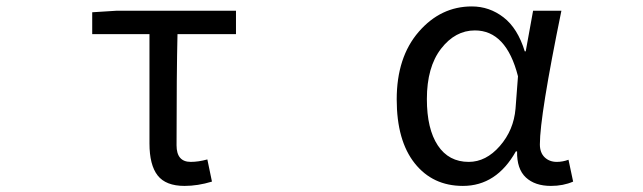

<svg xmlns="http://www.w3.org/2000/svg" viewBox="-20 -577 2040 609"><path d="M565.4 12.7Q505.9 12.7 480 -20.5Q454.1 -53.7 454.1 -122.1V-468.8H272.5V-538.1L350.6 -543H728.5V-468.8H543Q540 -345.7 540 -116.2Q540 -63.5 585 -63.5Q609.4 -63.5 637.7 -71.3L652.3 -1Q607.4 12.7 565.4 12.7Z M1448.2 12.7Q1352.5 12.7 1295.4 -59.1Q1238.3 -130.9 1238.3 -261.7Q1238.3 -395.5 1308.1 -476.1Q1377.9 -556.6 1476.6 -556.6Q1532.2 -556.6 1577.1 -522Q1622.1 -487.3 1644.5 -414.1H1647.5L1670.9 -543H1760.7Q1692.4 -210 1692.4 -119.1Q1692.4 -92.8 1707.5 -78.1Q1722.7 -63.5 1746.1 -63.5Q1764.6 -63.5 1783.2 -70.3L1797.9 -1Q1766.6 12.7 1727.5 12.7Q1676.8 12.7 1647.9 -14.2Q1619.1 -41 1620.1 -96.7H1616.2Q1554.7 12.7 1448.2 12.7ZM1466.8 -63.5Q1521.5 -63.5 1565.4 -113.8Q1609.4 -164.1 1615.2 -232.4L1623 -335Q1585.9 -480.5 1486.3 -480.5Q1423.8 -480.5 1378.9 -422.4Q1334 -364.3 1334 -262.7Q1334 -168 1368.7 -115.7Q1403.3 -63.5 1466.8 -63.5Z"/></svg>

Font: GenEi Gothic M Regular
Style: Regular
Weight: 400
Designer: o_tamon (Modified); [Source Han Sans]
Ryoko NISHIZUKA  (kana & ideographs); Paul D. Hunt (Latin, Greek & Cyrillic); Wenl
Version: Version 1.1a;Original Version 1.004